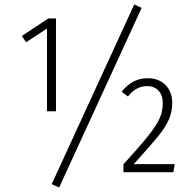

<svg xmlns="http://www.w3.org/2000/svg" viewBox="-20 -766 859 854"><path d="M229 -684V-271H189V-639L96 -578L77 -606L195 -684ZM577 -746 610 -731 243 68 210 53ZM746 -309Q746 -268 731 -234Q716 -200 683.5 -160Q651 -120 575 -36H757L751 0H529V-35Q606 -120 641 -164Q676 -208 690 -239.5Q704 -271 704 -307Q704 -343 685 -363Q666 -383 634 -383Q585 -383 549 -337L521 -358Q546 -389 574 -403.5Q602 -418 637 -418Q687 -418 716.5 -387.5Q746 -357 746 -309Z"/></svg>

Font: Fira Sans Condensed ExtraLight
Style: Regular
Weight: 275
Width: 3
Designer: Carrois Corporate & Edenspiekermann AG
Foundry: Carrois Corporate GbR & Edenspiekermann AG
Version: Version 4.203